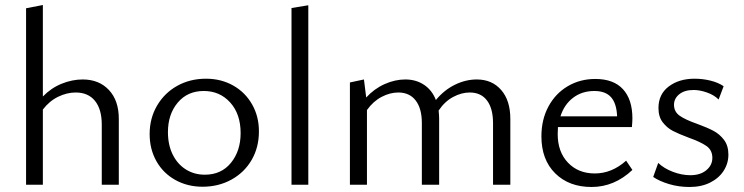

<svg xmlns="http://www.w3.org/2000/svg" viewBox="-20 -737 2967 766"><path d="M282 -368Q247 -368 212 -351Q177 -334 151 -300V0H84V-704L151 -717V-352Q184 -386 226 -403Q268 -420 310 -420Q375 -420 414.5 -378Q454 -336 454 -263V0H386V-240Q386 -301 359 -334.5Q332 -368 282 -368Z M577 -202Q577 -265 606.5 -315.5Q636 -366 687 -394.5Q738 -423 802 -423Q862 -423 910 -396Q958 -369 985.5 -321Q1013 -273 1013 -213Q1013 -149 984 -99Q955 -49 903.5 -20.5Q852 8 788 8Q728 8 679.5 -19Q631 -46 604 -94Q577 -142 577 -202ZM940 -206Q940 -282 898.5 -328Q857 -374 793 -374Q728 -374 689 -327.5Q650 -281 650 -210Q650 -159 669 -120.5Q688 -82 721.5 -61Q755 -40 797 -40Q863 -40 901.5 -87.5Q940 -135 940 -206Z M1143 -705 1210 -716V0H1143Z M1854 -368Q1821 -368 1787.5 -350Q1754 -332 1730 -296Q1732 -276 1732 -263V0H1663V-246Q1663 -304 1638.5 -336Q1614 -368 1569 -368Q1536 -368 1502.5 -350.5Q1469 -333 1444 -298V0H1376V-408L1432 -420L1441 -348Q1473 -383 1514.5 -401.5Q1556 -420 1597 -420Q1640 -420 1672 -398.5Q1704 -377 1719 -338Q1752 -378 1795 -399Q1838 -420 1882 -420Q1943 -420 1979.5 -378Q2016 -336 2016 -263V0H1947V-246Q1947 -304 1923 -336Q1899 -368 1854 -368Z M2140 -193Q2140 -260 2168 -312Q2196 -364 2245 -393Q2294 -422 2355 -422Q2428 -422 2465.5 -381Q2503 -340 2503 -265Q2503 -252 2501 -230H2206L2205 -202Q2205 -131 2246 -88Q2287 -45 2353 -45Q2421 -45 2478 -96L2503 -59Q2431 9 2340 9Q2250 9 2195 -45.5Q2140 -100 2140 -193ZM2442 -273Q2440 -324 2418 -349Q2396 -374 2351 -374Q2302 -374 2266.5 -347Q2231 -320 2216 -273Z M2586 -31 2606 -87Q2629 -65 2664.5 -51.5Q2700 -38 2734 -38Q2774 -38 2798 -58Q2822 -78 2822 -107Q2822 -138 2798.5 -154.5Q2775 -171 2727 -188Q2687 -203 2664 -215Q2641 -227 2624 -249Q2607 -271 2607 -306Q2607 -361 2648 -392Q2689 -423 2751 -423Q2783 -423 2814 -415.5Q2845 -408 2867 -393L2847 -340Q2829 -358 2800.5 -368Q2772 -378 2747 -378Q2711 -378 2690 -361Q2669 -344 2669 -319Q2669 -291 2692 -275Q2715 -259 2761 -243Q2802 -228 2826.5 -215Q2851 -202 2868.5 -179Q2886 -156 2886 -120Q2886 -85 2867 -55.5Q2848 -26 2813 -8.5Q2778 9 2731 9Q2688 9 2649.5 -2.5Q2611 -14 2586 -31Z"/></svg>

Font: LXGW Bright GB
Style: Regular
Weight: 400
Designer: Christian Thalmann (Catharsis Fonts)
Foundry: LXGW / Christian Thalmann (Catharsis Fonts) / Fontworks Inc.
Version: Version 5.510